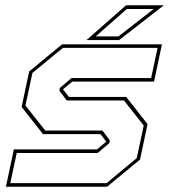

<svg xmlns="http://www.w3.org/2000/svg" viewBox="-20 -708 642 728"><path d="M2.5 0 32.5 -141.5H347.5L384.5 -172L384 -169.5L361 -199.5H143L62 -302.5L90.5 -437L215.5 -540H594L564 -398.5H254L217 -368L217.5 -371L241.5 -340.5H458.5L539.5 -237.5L511 -103L386 0ZM19 -13.5H384L498.5 -108.5L525 -232L450 -327H233L205 -364L207 -374.5L251 -412H553L577.5 -526.5H218.5L103 -431.5L76.5 -308L151.5 -213H368.5L396.5 -175.5L394.5 -165.5L350.5 -128H43.5ZM308 -556 458 -688H601.5L431.5 -556ZM343 -570H429L563 -674H461Z"/></svg>

Font: Tourney Thin
Style: Italic
Weight: 100
Italic angle: -12°
Designer: Tyler Finck
Foundry: Etcetera Type Co
Version: Version 1.015